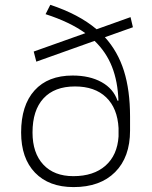

<svg xmlns="http://www.w3.org/2000/svg" viewBox="-20 -760 626 790"><path d="M282.7 9.8Q181.2 9.8 124 -49.6Q66.9 -108.9 66.9 -214.8Q66.9 -326.7 122.1 -387.9Q177.2 -449.2 278.8 -449.2Q349.1 -449.2 397.9 -422.1Q446.8 -395 463.4 -345.7H467.3Q464.8 -424.3 440.9 -485.1Q417 -545.9 369.1 -591.8L129.4 -506.3L118.7 -547.9L331.1 -623.5Q267.6 -669.4 167.5 -701.7L187 -740.2Q245.6 -720.7 293 -695.8Q340.3 -670.9 377.4 -639.6L517.1 -689.5L526.9 -647.9L411.6 -606.9Q464.8 -548.3 490 -468.3Q515.1 -388.2 515.1 -280.3V-222.7Q515.1 -113.3 453.6 -51.8Q392.1 9.8 282.7 9.8ZM281.7 -35.2Q365.2 -35.2 414.1 -78.4Q462.9 -121.6 467.8 -198.7V-232.9Q463.4 -314.9 416.7 -359.6Q370.1 -404.3 288.6 -404.3Q204.1 -404.3 158.9 -355.2Q113.8 -306.2 113.8 -214.8Q113.8 -130.4 158.2 -82.8Q202.6 -35.2 281.7 -35.2Z"/></svg>

Font: Cascadia Mono NF ExtraLight
Style: Regular
Weight: 200
Monospace: yes
Designer: Aaron Bell
Foundry: Saja Typeworks
Version: Version 2404.023; ttfautohint (v1.8.4)